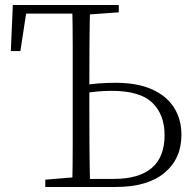

<svg xmlns="http://www.w3.org/2000/svg" viewBox="-20 -743 769 763"><path d="M302 0V-32H432Q531 -32 582.5 -75Q634 -118 634 -206Q634 -288 585 -335Q536 -382 424 -382Q392 -382 362.5 -379Q333 -376 302 -370V-402Q337 -409 371 -411.5Q405 -414 439 -414Q526 -414 584 -388Q642 -362 671.5 -315.5Q701 -269 701 -207Q701 -112 633.5 -56Q566 0 440 0ZM267 0Q269 -83 269 -166Q269 -249 269 -333V-390Q269 -474 269 -557.5Q269 -641 267 -723H338Q336 -641 335.5 -557.5Q335 -474 335 -389V-333Q335 -249 335.5 -166Q336 -83 338 0ZM23 -540 31 -723H307V-689H58L89 -723L61 -540ZM160 0V-29L293 -40H302V0ZM301 -684V-723H452V-694L313 -684Z"/></svg>

Font: Noto Serif TC
Style: Regular
Weight: 200
Designer: Ryoko NISHIZUKA 西塚涼子 (kana & ideographs); Frank Grießhammer (Latin, Greek & Cyrillic); Wenlong ZHANG 张文龙 (bopomofo); San
Foundry: Adobe
Version: Version 2.001;hotconv 1.1.0;makeotfexe 2.6.0